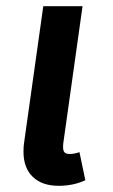

<svg xmlns="http://www.w3.org/2000/svg" viewBox="-20 -586 366 621"><path d="M256 -3Q217 15 170 15Q116 15 86 -14Q56 -43 56 -95Q56 -115 58 -125L120 -566H247L185 -125Q184 -119 184 -110Q184 -98 189 -93Q194 -88 205 -88Q221 -88 237 -94Z"/></svg>

Font: FiraGO Medium
Style: Italic
Weight: 500
Italic angle: -8°
Designer: bBox Type GmbH
Foundry: bBox Type GmbH
Version: Version 1.001